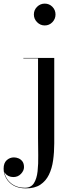

<svg xmlns="http://www.w3.org/2000/svg" viewBox="-97 -780 408 1060"><path d="M46 260Q5.5 260 -21.8 244.5Q-49 229 -63 204Q-77 179 -77 151Q-77 120 -60 104.5Q-43 89 -20 89Q-7.5 89 5.2 94.2Q18 99.5 26.8 111.2Q35.5 123 35.5 143Q35.5 162 18.8 179.8Q2 197.5 -23 197.5Q-37.5 197.5 -49.5 192Q-61.5 186.5 -68.8 176.2Q-76 166 -76 151H-74.5Q-74.5 179.5 -60.5 203.5Q-46.5 227.5 -21 242Q4.5 256.5 40.5 256.5Q74.5 256.5 90.2 231.5Q106 206.5 110.5 165.8Q115 125 114 76.2Q113 27.5 113 -20V-457.5H32V-460H202.5V11.5Q202.5 60.5 196.2 105.2Q190 150 173 184.8Q156 219.5 125.5 239.8Q95 260 46 260ZM150 -639.5Q125.5 -639.5 107.8 -657.5Q90 -675.5 90 -700Q90 -725 107.8 -742.5Q125.5 -760 150 -760Q175 -760 192.2 -742.5Q209.5 -725 209.5 -700Q209.5 -675.5 192.2 -657.5Q175 -639.5 150 -639.5Z"/></svg>

Font: Bodoni Moda 72pt
Style: Regular
Weight: 400
Designer: Owen Earl
Foundry: indestructible type
Version: Version 2.005